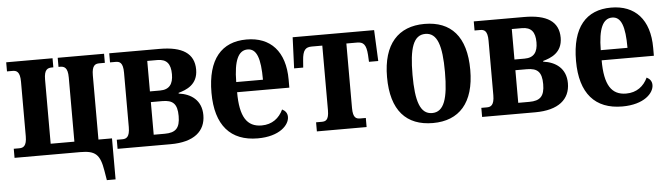

<svg xmlns="http://www.w3.org/2000/svg" viewBox="-46 -725 3739 1073"><g transform="rotate(-5 1823.5 -188.5)"><path d="M515 169H564V-61H488V-421C488 -478 508 -485 530 -485H561V-536H301V-485H308C332 -485 353 -479 353 -421V-61H220V-421C220 -479 241 -485 265 -485H272V-536H12V-485H43C65 -485 85 -478 85 -421V-115C85 -59 65 -51 43 -51H12V0H381C465 0 491 23 506 115Z M590 0H888C1019 0 1084 -56 1084 -146C1084 -230 1026 -269 957 -278V-282C1000 -294 1066 -318 1066 -403C1066 -494 1000 -536 872 -536H590V-485H621C643 -485 663 -479 663 -421V-116C663 -59 643 -51 621 -51H590ZM798 -304V-475H855C907 -475 929 -447 929 -389C929 -334 907 -304 855 -304ZM798 -61V-244H862C921 -244 946 -222 946 -153C946 -85 921 -61 860 -61Z M1376 10C1499 10 1554 -50 1554 -95C1554 -116 1543 -130 1525 -139C1503 -92 1463 -60 1404 -60C1321 -60 1283 -119 1283 -257H1576V-302C1576 -461 1495 -546 1361 -546C1221 -546 1140 -455 1140 -266C1140 -83 1224 10 1376 10ZM1433 -314H1283C1284 -434 1310 -490 1362 -490C1413 -490 1433 -434 1433 -314Z M1708 0H1987V-51H1957C1934 -51 1915 -56 1915 -113V-475H1975C2010 -475 2026 -460 2030 -401L2032 -362H2084L2076 -536H1619L1612 -362H1663L1666 -401C1670 -460 1686 -475 1721 -475H1780V-113C1780 -56 1761 -51 1739 -51H1708Z M2359 10C2506 10 2592 -83 2592 -268C2592 -456 2507 -546 2359 -546C2212 -546 2125 -453 2125 -268C2125 -80 2210 10 2359 10ZM2359 -46C2292 -46 2268 -120 2268 -268C2268 -417 2292 -490 2359 -490C2426 -490 2450 -417 2450 -268C2450 -120 2426 -46 2359 -46Z M2635 0H2933C3064 0 3129 -56 3129 -146C3129 -230 3071 -269 3002 -278V-282C3045 -294 3111 -318 3111 -403C3111 -494 3045 -536 2917 -536H2635V-485H2666C2688 -485 2708 -479 2708 -421V-116C2708 -59 2688 -51 2666 -51H2635ZM2843 -304V-475H2900C2952 -475 2974 -447 2974 -389C2974 -334 2952 -304 2900 -304ZM2843 -61V-244H2907C2966 -244 2991 -222 2991 -153C2991 -85 2966 -61 2905 -61Z M3421 10C3544 10 3599 -50 3599 -95C3599 -116 3588 -130 3570 -139C3548 -92 3508 -60 3449 -60C3366 -60 3328 -119 3328 -257H3621V-302C3621 -461 3540 -546 3406 -546C3266 -546 3185 -455 3185 -266C3185 -83 3269 10 3421 10ZM3478 -314H3328C3329 -434 3355 -490 3407 -490C3458 -490 3478 -434 3478 -314Z"/></g></svg>

Font: Noto Serif Condensed
Style: Bold
Weight: 700
Width: 3
Designer: Monotype Design Team
Foundry: Monotype Imaging Inc.
Version: Version 2.015